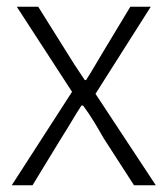

<svg xmlns="http://www.w3.org/2000/svg" viewBox="-20 -553 500 573"><path d="M195 -279 30 -533H94L176 -402Q190 -379 204 -357.5Q218 -336 233 -314H237Q251 -336 263.5 -357.5Q276 -379 290 -402L369 -533H430L265 -273L445 0H380L289 -141Q275 -166 260 -190.5Q245 -215 228 -238H223Q208 -215 193.5 -190.5Q179 -166 163 -141L77 0H15Z"/></svg>

Font: SpoqaHanSansJP-Light
Style: Regular
Weight: 300
Designer: [Source Han Sans]
Ryoko NISHIZUKA  (kana & ideographs); Paul D. Hunt (Latin, Greek & Cyrillic); Wenlong ZHANG  (bopomofo
Foundry: Spoqa (http://bi.spoqa.com)
Version: Version 1.002.20150607